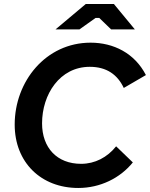

<svg xmlns="http://www.w3.org/2000/svg" viewBox="-20 -920 745 954"><path d="M369 14C478 14 577 -35 640 -113L557 -193C513 -138 452 -106 383 -106C263 -106 189 -186 189 -307C189 -451 277 -588 426 -588C510 -588 564 -549 595 -483L705 -547C649 -656 544 -708 430 -708C208 -708 53 -516 53 -301C53 -113 184 14 369 14ZM256 -774H375L455 -831H473L532 -774H650L546 -900H406Z"/></svg>

Font: Fixel Display SemiBold
Style: Italic
Weight: 600
Italic angle: -10°
Designer: AlfaBravo + MacPaw
Foundry: Kyrylo Tkachov, Marchela Mozhyna, Serhii Makarenko, Maria Weinstein, Zakhar Kryvoshyya
Version: Version 1.210;Glyphs 3.2 (3217)